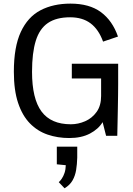

<svg xmlns="http://www.w3.org/2000/svg" viewBox="-20 -747 731 1056"><path d="M360.8 12.2Q296.9 12.2 241.5 -6.8Q186 -25.9 144.5 -68.4Q103 -110.8 79.6 -180.7Q56.2 -250.5 56.2 -352.5Q56.2 -489.3 94.5 -571.5Q132.8 -653.8 202.6 -690.4Q272.5 -727.1 367.7 -727.1Q471.7 -727.1 535.2 -680.2Q598.6 -633.3 628.9 -545.9L546.9 -518.1Q522.5 -585.4 478 -618.7Q433.6 -651.9 365.7 -651.9Q289.6 -651.9 243.4 -620.4Q197.3 -588.9 176.8 -522.7Q156.2 -456.5 156.2 -352.1Q156.2 -204.1 208.3 -133.8Q260.3 -63.5 369.6 -63.5Q410.2 -63.5 448.5 -80.3Q486.8 -97.2 511.5 -131.6Q536.1 -166 536.1 -219.2V-315.4H375V-396.5H629.9V-283.7Q629.9 -261.2 629.4 -226.1Q628.9 -190.9 628.2 -151.9Q627.4 -112.8 626.7 -78.1Q626 -43.5 625.5 -21.7Q625 0 625 0H563.5L544.4 -75.2Q521.5 -37.1 474.9 -12.5Q428.2 12.2 360.8 12.2ZM335 288.6 303.2 254.9Q311 248.5 319.8 235.6Q328.6 222.7 335 203.9Q341.3 185.1 341.8 161.6L292.5 156.7V59.6H404.8V120.6Q403.8 156.2 398.7 188Q393.6 219.7 378.9 245.4Q364.3 271 335 288.6Z"/></svg>

Font: Pontano Sans Medium
Style: Regular
Weight: 500
Designer: Vernon Adams
Foundry: Vernon Adams
Version: Version 2.001